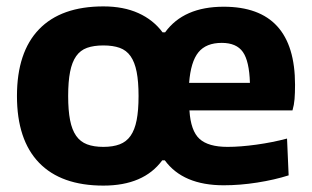

<svg xmlns="http://www.w3.org/2000/svg" viewBox="-20 -570 976 600"><path d="M679 9Q552 9 495 -69H487Q429 10 303 10Q171 10 102 -61.5Q33 -133 33 -270Q33 -407 102 -478.5Q171 -550 303 -550Q366 -550 412.5 -529Q459 -508 488 -469H496Q554 -549 679 -549Q902 -549 902 -305Q902 -279 900.5 -260.5Q899 -242 894 -225H572Q576 -161 603.5 -136Q631 -111 691 -111Q731 -111 781.5 -118Q832 -125 877 -137L882 -22Q838 -8 784 0.5Q730 9 679 9ZM303 -111Q333 -111 354 -119Q375 -127 388 -145.5Q401 -164 407 -194.5Q413 -225 413 -270Q413 -315 407 -345.5Q401 -376 388 -394.5Q375 -413 354 -420.5Q333 -428 303 -428Q273 -428 252 -420.5Q231 -413 218 -394.5Q205 -376 199 -345.5Q193 -315 193 -270Q193 -225 199 -194.5Q205 -164 218 -145.5Q231 -127 252 -119Q273 -111 303 -111ZM761 -311Q759 -379 739 -407.5Q719 -436 673 -436Q624 -436 600 -406.5Q576 -377 571 -311Z"/></svg>

Font: Encode Sans Narrow
Style: Bold
Weight: 700
Designer: Pablo Impallari, Andres Torresi
Foundry: Pablo Impallari, Andres Torresi
Version: Version 1.000; ttfautohint (v1.00) -l 8 -r 50 -G 200 -x 14 -